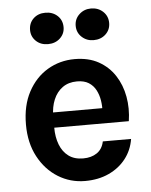

<svg xmlns="http://www.w3.org/2000/svg" viewBox="-52 -747 634 805"><g transform="rotate(-5 265.0 -345.0)"><path d="M274.1 14Q212.1 14 160.5 -17.9Q109 -49.8 78 -107.8Q47.1 -165.7 47.1 -243.1Q47.1 -323.1 77.8 -380.4Q108.5 -437.8 160 -468.4Q211.6 -499 274.1 -499Q332.2 -499 374.4 -475.7Q416.5 -452.3 442.4 -412.6Q468.2 -373 477.2 -323Q486.2 -273.1 478 -219.9H141.1V-284H394.6L371.6 -269Q373.1 -292.6 369.3 -316.5Q365.5 -340.4 355 -360.5Q344.4 -380.7 325.2 -392.9Q306 -405 276 -405Q240 -405 215 -387Q190 -369 177.1 -338.1Q164.1 -307.2 164.1 -268V-220.9Q164.1 -179.9 176.3 -148.5Q188.5 -117 212.8 -99Q237.1 -81 274.1 -81Q308.6 -81 332 -96.9Q355.5 -112.9 362 -144.9H481Q473.5 -98.1 445.7 -62.3Q417.8 -26.5 374 -6.3Q330.2 14 274.1 14ZM360.7 -571.2Q331.7 -571.2 311.3 -590.1Q290.9 -609 290.9 -637.5Q290.9 -666.1 311.3 -685.2Q331.7 -704.4 360.7 -704.4Q391.5 -704.4 411.7 -685.2Q431.8 -666.1 431.8 -637.5Q431.8 -609 411.7 -590.1Q391.5 -571.2 360.7 -571.2ZM168.9 -571.2Q138.1 -571.2 118.4 -590.1Q98.8 -609 98.8 -636.5Q98.8 -665.9 118.4 -684.6Q138.1 -703.4 168.9 -703.4Q199.6 -703.4 219.8 -684.6Q239.9 -665.9 239.9 -636.5Q239.9 -609 219.8 -590.1Q199.6 -571.2 168.9 -571.2Z"/></g></svg>

Font: Karla
Style: Regular
Weight: 400
Designer: Jonathan Pinhorn
Version: Version 2.004;gftools[0.9.33]